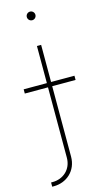

<svg xmlns="http://www.w3.org/2000/svg" viewBox="-191 -740 544 988"><g transform="rotate(-15 80.5 -246.0)"><path d="M68.4 -515.6V-317.9H-55.2V-295.4H68.4V79.1C68.4 143.1 20 181.6 -34.2 181.6H-43V204.1H-34.2C32.7 204.1 90.8 156.2 90.8 79.1V-295.4H215.3V-317.9H90.8V-515.6ZM79.6 -649.9C92.3 -649.9 102.5 -660.2 102.5 -672.9C102.5 -685.5 92.3 -695.8 79.6 -695.8C66.9 -695.8 56.6 -685.5 56.6 -672.9C56.6 -660.2 66.9 -649.9 79.6 -649.9Z"/></g></svg>

Font: Raveo Display Display Thin
Style: Regular
Weight: 100
Designer: Jakub Foglar, Rasmus Andersson (Inter)
Foundry: Jakubfoglar.com
Version: Version 1.100;Glyphs 3.2.3 (3260)